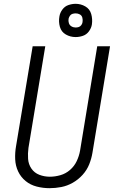

<svg xmlns="http://www.w3.org/2000/svg" viewBox="-20 -977 616 1005"><path d="M239 8Q270 8 301 2Q332 -4 361 -20.5Q390 -37 412.5 -62Q435 -87 447 -117Q459 -147 464 -178L556 -735H489L399 -188Q394 -160 381.5 -133.5Q369 -107 346.5 -87.5Q324 -68 296 -60Q268 -52 241 -52Q212 -52 186 -62Q160 -72 144.5 -94.5Q129 -117 127 -145.5Q125 -174 129 -203L217 -735H151L64 -212Q58 -178 59.5 -143.5Q61 -109 75 -79.5Q89 -50 114 -29.5Q139 -9 172 -0.5Q205 8 239 8ZM376 -783Q395 -783 414 -789.5Q433 -796 445.5 -813Q458 -830 461 -849Q465 -877 457.5 -903.5Q450 -930 426.5 -943.5Q403 -957 376 -957Q357 -957 338 -950.5Q319 -944 306.5 -927Q294 -910 291 -891Q286 -863 293.5 -836.5Q301 -810 324.5 -796.5Q348 -783 376 -783ZM376 -833Q364 -833 354 -839Q344 -845 340.5 -856Q337 -867 339 -879Q341 -887 346 -894.5Q351 -902 359.5 -904.5Q368 -907 376 -907Q388 -907 398 -901.5Q408 -896 411 -884.5Q414 -873 412 -861Q411 -853 405.5 -845.5Q400 -838 392 -835.5Q384 -833 376 -833Z"/></svg>

Font: Iosevka Sparkle Light Oblique
Style: Regular
Weight: 300
Italic angle: -9°
Designer: Belleve Invis
Foundry: Belleve Invis
Version: Version 4.5.0; ttfautohint (v1.8.3)